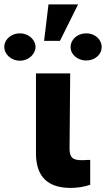

<svg xmlns="http://www.w3.org/2000/svg" viewBox="-103 -874 496 899"><path d="M225.6 -530.3 222.7 -175.8Q223.1 -146 235.6 -135Q248 -124 277.3 -124Q296.9 -124 303.7 -125H319.3V-8.8Q275.4 5.9 227.5 5.9Q66.9 5.9 65.4 -153.3V-530.3ZM124 -853.5H262.7L177.7 -682.6H103.5ZM-9.8 -717.8Q9.3 -717.8 26.1 -709.2Q43 -700.7 53 -686Q63 -671.4 63.5 -654.3Q63 -637.2 53 -622.3Q43 -607.4 26.1 -598.6Q9.3 -589.8 -9.8 -589.8Q-29.3 -589.8 -46.1 -598.6Q-63 -607.4 -73 -622.3Q-83 -637.2 -83 -654.3Q-83 -671.4 -73.2 -686Q-63.5 -700.7 -46.6 -709.2Q-29.8 -717.8 -9.8 -717.8ZM300.8 -717.8Q320.3 -717.8 336.9 -709.5Q353.5 -701.2 363.3 -686.3Q373 -671.4 373 -653.3Q373 -636.2 363.3 -621.8Q353.5 -607.4 336.9 -599.1Q320.3 -590.8 300.8 -590.8Q280.8 -590.8 263.9 -599.4Q247.1 -607.9 237.3 -622.1Q227.5 -636.2 227.5 -653.3Q227.5 -670.9 237.3 -685.8Q247.1 -700.7 263.9 -709.2Q280.8 -717.8 300.8 -717.8Z"/></svg>

Font: Pretendard Std ExtraBold
Style: Regular
Weight: 800
Designer: Base glyphs from Inter by Rasmus Andersson; Hangeul glyphs from Noto Sans CJK(Source Han Sans) by Jang Soo-young and Kan
Foundry: Kil Hyung-jin
Version: Version 1.309